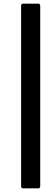

<svg xmlns="http://www.w3.org/2000/svg" viewBox="-20 -850 293 1055"><path d="M107 185Q96 185 96 173V-818Q96 -830 107 -830H190Q201 -830 201 -818V173Q201 185 190 185Z"/></svg>

Font: Sofia Sans Semi Condensed
Style: Bold Italic
Weight: 700
Italic angle: -9°
Version: Version 4.100